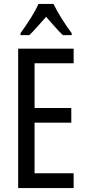

<svg xmlns="http://www.w3.org/2000/svg" viewBox="-20 -1029 442 983"><path d="M357 -66H73V-780H357V-705H157V-476H345V-401H157V-142H357ZM254 -1009Q270 -975 296 -933.5Q322 -892 347 -859V-849H302Q281 -869 260 -893Q239 -917 216 -943Q193 -917 170.5 -891.5Q148 -866 130 -849H85V-859Q112 -896 137.5 -936.5Q163 -977 177 -1009Z"/></svg>

Font: Noto Sans Malayalam UI ExtraCondensed
Style: Regular
Weight: 400
Width: 2
Designer: Jelle Bosma - Monotype Design Team
Foundry: Monotype Imaging Inc.
Version: Version 2.104; ttfautohint (v1.8.4.7-5d5b)